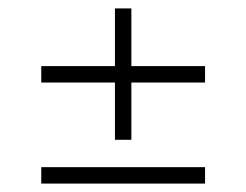

<svg xmlns="http://www.w3.org/2000/svg" viewBox="-20 -539 585 456"><path d="M253 -207V-343H78V-382H253V-519H292V-382H467V-343H292V-207ZM78 -103V-142H467V-103Z"/></svg>

Font: Piazzolla SC ExtraLight
Style: Regular
Weight: 200
Designer: Juan Pablo del Peral
Foundry: Huerta Tipografica
Version: Version 1.330